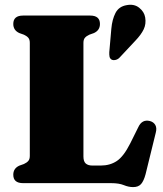

<svg xmlns="http://www.w3.org/2000/svg" viewBox="-20 -765 680 802"><path d="M372.5 -627 353 -620Q341 -614.5 334.8 -607.2Q328.5 -600 328.5 -586V-111.5Q328.5 -90.5 338.2 -82Q348 -73.5 366 -73.5H401Q439.5 -73.5 468 -92.5Q496.5 -111.5 524 -166L558 -234.5Q573.5 -267.5 606 -259.5Q621.5 -255.5 628.8 -242.8Q636 -230 630.5 -210L588 -37Q580.5 -9 569.2 3.8Q558 16.5 536 16.5Q517 16.5 497 8.2Q477 0 444 0H76.5Q35.5 0 35.5 -35Q35.5 -61.5 60.5 -73L80 -80Q92 -85.5 98.2 -92.8Q104.5 -100 104.5 -114V-586Q104.5 -600 98.2 -607.2Q92 -614.5 80 -620L60.5 -627Q35.5 -638.5 35.5 -665Q35.5 -700 76.5 -700H356.5Q397.5 -700 397.5 -665Q397.5 -638.5 372.5 -627ZM445 -644.5Q448.5 -684 462.5 -711Q476.5 -738 509 -743.5Q540 -749.5 561.2 -732.8Q582.5 -716 586.5 -692Q591 -665 580.2 -642.5Q569.5 -620 545 -594.5L479.5 -524.5Q473 -517.5 463.8 -515Q454.5 -512.5 447 -515.5Q439 -520 437.5 -528.5Q436 -537 436.5 -547Z"/></svg>

Font: Fraunces 72pt S050 Black
Style: Regular
Weight: 900
Version: Version 1.000; ttfautohint (v1.8.3)